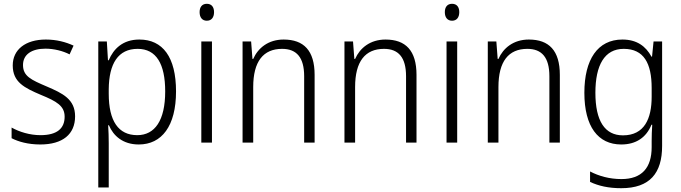

<svg xmlns="http://www.w3.org/2000/svg" viewBox="-20 -750 3583 1010"><path d="M375 -138C375 -228 310 -259 226 -295C144 -330 101 -349 101 -408C101 -463 146 -494 219 -494C264 -494 311 -482 346 -464L367 -510C326 -529 277 -542 221 -542C114 -542 47 -489 47 -406C47 -318 108 -288 195 -251C278 -217 320 -193 320 -136C320 -75 281 -39 193 -39C137 -39 82 -56 41 -79V-23C76 -5 127 10 192 10C310 10 375 -44 375 -138Z M713 -542C626 -542 577 -493 552 -433H548L542 -532H497V236H552V4C552 -26 551 -62 549 -91H553C576 -36 626 10 710 10C831 10 906 -87 906 -269C906 -450 836 -542 713 -542ZM704 -493C802 -493 849 -414 849 -269C849 -117 795 -39 702 -39C603 -39 552 -113 552 -257V-280C553 -416 602 -493 704 -493Z M1068 -730C1043 -730 1030 -713 1030 -686C1030 -658 1044 -641 1068 -641C1092 -641 1106 -658 1106 -686C1106 -713 1093 -730 1068 -730ZM1095 -532H1039V0H1095Z M1472 -542C1391 -542 1337 -497 1312 -440H1308L1301 -532H1256V0H1312V-292C1312 -427 1365 -493 1464 -493C1540 -493 1580 -448 1580 -349V0H1635V-356C1635 -484 1578 -542 1472 -542Z M2008 -542C1927 -542 1873 -497 1848 -440H1844L1837 -532H1792V0H1848V-292C1848 -427 1901 -493 2000 -493C2076 -493 2116 -448 2116 -349V0H2171V-356C2171 -484 2114 -542 2008 -542Z M2358 -730C2333 -730 2320 -713 2320 -686C2320 -658 2334 -641 2358 -641C2382 -641 2396 -658 2396 -686C2396 -713 2383 -730 2358 -730ZM2385 -532H2329V0H2385Z M2762 -542C2681 -542 2627 -497 2602 -440H2598L2591 -532H2546V0H2602V-292C2602 -427 2655 -493 2754 -493C2830 -493 2870 -448 2870 -349V0H2925V-356C2925 -484 2868 -542 2762 -542Z M3254 -542C3124 -542 3054 -437 3054 -262C3054 -84 3126 10 3248 10C3326 10 3380 -27 3407 -94H3411C3409 -64 3408 -35 3408 -8V24C3408 133 3356 192 3249 192C3186 192 3130 176 3084 152V207C3129 228 3181 240 3248 240C3399 240 3463 160 3463 18V-532H3418L3410 -452H3407C3377 -507 3330 -542 3254 -542ZM3261 -493C3367 -493 3408 -417 3408 -287V-241C3408 -126 3370 -38 3257 -38C3162 -38 3112 -113 3112 -262C3112 -407 3160 -493 3261 -493Z"/></svg>

Font: Noto Sans Telugu SemiCondensed Light
Style: Regular
Weight: 300
Width: 4
Designer: Jelle Bosma - Monotype Design Team
Foundry: Monotype Imaging Inc.
Version: Version 2.005